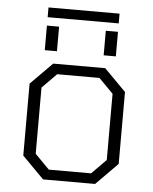

<svg xmlns="http://www.w3.org/2000/svg" viewBox="-54 -819 689 864"><g transform="rotate(5 290.5 -386.5)"><path d="M130 -729V-773H451V-729ZM130 -580V-691H185V-580ZM396 -580V-691H451V-580ZM173 0 75 -99V-424L173 -523H408L506 -424V-99L408 0ZM195 -46H386L451 -112V-411L386 -477H195L130 -411V-112Z"/></g></svg>

Font: Tomorrow Light
Style: Regular
Weight: 300
Designer: Tony de Marco, Monica Rizzolli
Foundry: Just in Type
Version: Version 2.002